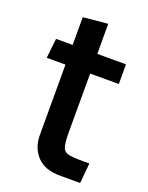

<svg xmlns="http://www.w3.org/2000/svg" viewBox="-123 -686 587 761"><g transform="rotate(20 170.0 -305.5)"><path d="M96 -113V-411H17L26 -494H96V-611L200 -621V-494H321V-411H200V-166Q200 -120 205.5 -102.5Q211 -85 228 -80Q245 -75 292 -75H319L311 10H226Q161 10 128.5 -25.5Q96 -61 96 -113Z"/></g></svg>

Font: Cabin Medium
Style: Regular
Weight: 500
Designer: Pablo Impallari
Foundry: Pablo Impallari. http://www.impallari.com Igino Marini. http://www.ikern.com
Version: Version 2.200